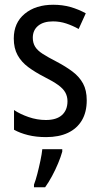

<svg xmlns="http://www.w3.org/2000/svg" viewBox="-20 -567 421 808"><path d="M345 -145Q345 -95 324.5 -60.5Q304 -26 266 -8Q228 10 174 10Q132 10 98 1.5Q64 -7 39 -21V-104Q64 -87 100 -74.5Q136 -62 173 -62Q218 -62 241 -83Q264 -104 264 -141Q264 -161 255 -177.5Q246 -194 224.5 -209.5Q203 -225 167 -243Q128 -263 99 -284.5Q70 -306 54 -335Q38 -364 38 -405Q38 -471 84 -509Q130 -547 204 -547Q243 -547 276.5 -537.5Q310 -528 341 -511L311 -445Q286 -459 259 -468Q232 -477 203 -477Q163 -477 140.5 -458.5Q118 -440 118 -408Q118 -387 127.5 -371Q137 -355 159.5 -340.5Q182 -326 219 -307Q257 -287 285.5 -265.5Q314 -244 329.5 -215.5Q345 -187 345 -145ZM242 71Q236 93 224.5 120.5Q213 148 199 174Q185 200 170 221H123V210Q130 192 137 165Q144 138 150 109.5Q156 81 158 61H242Z"/></svg>

Font: Noto Sans Khmer Condensed
Style: Regular
Weight: 400
Width: 3
Designer: Danh Hong and the Monotype Design Team
Foundry: Monotype Imaging Inc.
Version: Version 2.004